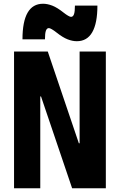

<svg xmlns="http://www.w3.org/2000/svg" viewBox="-20 -1005 640 1025"><path d="M55 0V-730H235L401 -240H405V-730H545V0H365L199 -490H195V0ZM390 -785Q367 -785 341 -795Q315 -805 281 -832Q267 -843 256.5 -849Q246 -855 241 -855Q230 -855 225 -841Q220 -827 220 -795H100Q100 -890 127.5 -937.5Q155 -985 210 -985Q233 -985 259 -975Q285 -965 319 -938Q333 -927 343.5 -921Q354 -915 359 -915Q370 -915 375 -929Q380 -943 380 -975H500Q500 -881 472.5 -833Q445 -785 390 -785Z"/></svg>

Font: M PLUS Code Latin Expanded
Style: Bold
Weight: 700
Width: 7
Designer: Coji Morishita
Foundry: UNDERFOREST DESIGN
Version: Version 1.002; ttfautohint (v1.8.3)